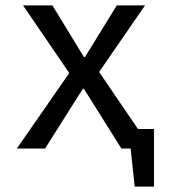

<svg xmlns="http://www.w3.org/2000/svg" viewBox="-20 -547 640 707"><path d="M427 0 289 -220H285L146 0H42L235 -278L65 -527H173L289 -337H293L410 -527H514L345 -282L488 -72H547V140H476L461 0Z"/></svg>

Font: Wlorlttqgufhjawjgtejqphaquk
Style: Regular
Weight: 400
Monospace: yes
Designer: Carrois Corporate & Edenspiekermann
Foundry: Carrois Corporate GbR & Edenspiekermann AG
Version: Version 2.001